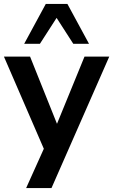

<svg xmlns="http://www.w3.org/2000/svg" viewBox="-24 -777 576 977"><path d="M109 180 199 -20 -4 -489H129L266 -147L406 -489H532L238 180ZM99 -554 209 -757H319L429 -554H349L264 -686L179 -554Z"/></svg>

Font: Nunito Sans
Style: Bold
Weight: 700
Designer: Vernon Adams
Foundry: Vernon Adams
Version: Version 3.101; ttfautohint (v1.8.4.7-5d5b);gftools[0.9.27]